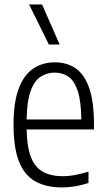

<svg xmlns="http://www.w3.org/2000/svg" viewBox="-20 -828 474 858"><path d="M256.5 9.5Q185.5 9.5 137.2 -17.8Q89 -45 64.8 -106.5Q40.5 -168 40.5 -271Q40.5 -372.5 64.2 -433.8Q88 -495 129.5 -522.2Q171 -549.5 225 -549.5Q279 -549.5 318.2 -522.5Q357.5 -495.5 378.8 -434.2Q400 -373 400 -270.5V-249.5H99Q100.5 -170 118.8 -124.5Q137 -79 172.8 -59.8Q208.5 -40.5 261.5 -40.5Q309.5 -40.5 375.5 -61V-10.5Q342 0.5 313.2 5Q284.5 9.5 256.5 9.5ZM225 -503.5Q190 -503.5 162 -485.5Q134 -467.5 117.2 -422Q100.5 -376.5 99 -294H343.5Q342.5 -376.5 327.2 -422Q312 -467.5 285.8 -485.5Q259.5 -503.5 225 -503.5ZM198.5 -629 110 -808H168L246.5 -629Z"/></svg>

Font: Encode Sans Cnd Lt
Style: Regular
Weight: 300
Width: 3
Designer: Multiple Designers
Foundry: Impallari Type
Version: Version 3.002; ttfautohint (v1.8.3) -l 8 -r 50 -G 200 -x 14 